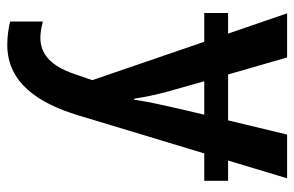

<svg xmlns="http://www.w3.org/2000/svg" viewBox="-164 -418 827 540"><g transform="rotate(90 250.0 -148.5)"><path d="M107 245C213 245 271 158 305 45L412 -309H489V-376H432L482 -542H359L319 -376H190L142 -542H18L75 -376H17V-309H98L206 6L188 58C166 122 133 152 86 152C74 152 56 149 41 145V237C62 242 83 245 107 245ZM258 -112C252 -154 242 -194 231 -231L209 -309H303L285 -232C277 -197 266 -149 261 -112Z"/></g></svg>

Font: Noto Sans Mono ExtraCondensed SemiBold
Style: Regular
Weight: 600
Width: 2
Designer: Monotype Design Team
Foundry: Monotype Imaging Inc.
Version: Version 2.014